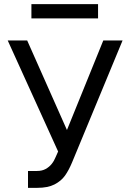

<svg xmlns="http://www.w3.org/2000/svg" viewBox="-20 -904 633 934"><path d="M116.2 -72.3H160.2Q184.6 -72.3 202.1 -82Q219.7 -91.8 231.4 -106.4Q243.2 -121.1 251 -140.6L262.7 -167L17.6 -707H112.3L305.7 -271.5L482.4 -707H576.2L331.1 -115.2Q314.5 -75.2 295.9 -49.3Q277.3 -23.4 245.1 -6.8Q212.9 9.8 161.1 9.8H116.2ZM457 -814.5H132.8V-883.8H457Z"/></svg>

Font: Pretendard Std Variable
Style: Regular
Weight: 400
Designer: Base glyphs from Inter by Rasmus Andersson; Hangeul glyphs from Noto Sans CJK(Source Han Sans) by Jang Soo-young and Kan
Foundry: Kil Hyung-jin
Version: Version 1.309;Glyphs 3.2 (3225)